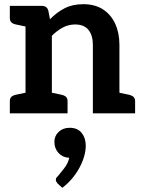

<svg xmlns="http://www.w3.org/2000/svg" viewBox="-20 -542 683 918"><path d="M102 0V-514H179Q205 -514 211 -491L219 -450Q251 -483 289 -502.5Q327 -522 378 -522Q434 -522 472.5 -497Q511 -472 531 -428Q551 -384 551 -327V0H424V-327Q424 -373 403 -399Q382 -425 339 -425Q308 -425 280.5 -410.5Q253 -396 228 -371V0ZM27 0V-58Q27 -72 34.5 -79Q42 -86 56 -89L113 -101L126 0ZM204 0 217 -101 274 -89Q288 -86 295.5 -79Q303 -72 303 -58V0ZM527 0 539 -101 597 -89Q610 -86 618 -79Q626 -72 626 -58V0ZM126 -514 113 -413 56 -425Q42 -428 34.5 -435Q27 -442 27 -456V-514ZM278 356 256 336Q252 331 249.5 327Q247 323 247 317Q247 308 257 300Q268 287 287 262.5Q306 238 311 212Q311 212 309.5 212Q308 212 307 212Q278 210 259 188.5Q240 167 240 136Q240 108 260.5 88.5Q281 69 313 69Q351 69 370.5 93.5Q390 118 390 154Q390 204 359.5 260.5Q329 317 278 356Z"/></svg>

Font: Aleo
Style: Bold
Weight: 700
Designer: Alessio Laiso
Foundry: Alessio Laiso
Version: Version 2.001;gftools[0.9.29]